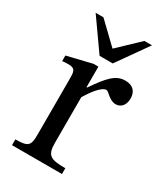

<svg xmlns="http://www.w3.org/2000/svg" viewBox="-171 -755 723 832"><g transform="rotate(30 190.0 -339.0)"><path d="M279 0V-29C204 -29 185 -39 185 -102V-330C209 -370 241 -412 264 -412C276 -412 296 -378 329 -378C351 -378 373 -394 373 -432C373 -466 354 -488 315 -488C267 -488 237 -453 186 -379H183V-482H159L35 -452V-424C35 -424 46 -426 66 -426C102 -426 102 -408 102 -372V-97C102 -41 95 -29 29 -29V0ZM230 -525 338 -678H300L197 -580L95 -678H56L164 -525Z"/></g></svg>

Font: STIX Two Text
Style: Regular
Weight: 400
Designer: Ross Mills, John Hudson & Paul Hanslow, Tiro Typeworks Ltd; with prior portions MicroPress Inc., and Coen Hoffman.
Foundry: Tiro Typeworks Ltd
Version: Version 2.13 b171